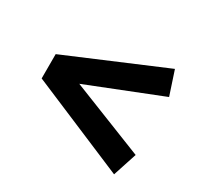

<svg xmlns="http://www.w3.org/2000/svg" viewBox="-108 -670 780 746"><g transform="rotate(30 282.0 -296.5)"><path d="M480 -60 50 -242V-351L480 -533L515 -427L187 -297L515 -167Z"/></g></svg>

Font: Ubuntu Sans
Style: Bold
Weight: 700
Designer: Dalton Maag Ltd
Foundry: Dalton Maag Ltd
Version: Version 1.006; ttfautohint (v1.8.4.7-5d5b)